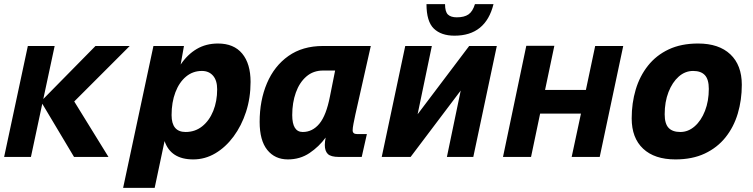

<svg xmlns="http://www.w3.org/2000/svg" viewBox="-30 -761 3650 931"><path d="M-10 0 105 -538H235L180 -281L433 -538H599L330 -269L496 0H329L175 -258L120 0Z M567 150 714 -538H862L846 -448Q879 -497 924 -523.5Q969 -550 1027 -550Q1104 -550 1144.5 -501Q1185 -452 1185 -364Q1185 -286 1163 -218.5Q1141 -151 1102.5 -99Q1064 -47 1014 -17.5Q964 12 907 12Q798 12 768 -77L720 150ZM870 -121Q916 -121 950.5 -148.5Q985 -176 1004 -223Q1023 -270 1023 -328Q1023 -371 1003 -394Q983 -417 949 -417Q905 -417 872 -389.5Q839 -362 820.5 -313.5Q802 -265 802 -203Q802 -121 870 -121Z M1366 12Q1303 12 1266 -34Q1229 -80 1229 -170Q1229 -274 1264.5 -357.5Q1300 -441 1368.5 -489.5Q1437 -538 1536 -538H1768L1693 -205Q1688 -182 1684 -161Q1680 -140 1680 -129Q1680 -111 1701 -111H1749L1724 0H1614Q1574 0 1559.5 -14.5Q1545 -29 1545 -58Q1545 -73 1549 -94Q1517 -50 1471 -19Q1425 12 1366 12ZM1438 -121Q1485 -121 1518.5 -161Q1552 -201 1570 -294L1595 -419H1537Q1489 -419 1455.5 -390Q1422 -361 1404.5 -312Q1387 -263 1387 -203Q1387 -121 1438 -121Z M1821 0 1935 -538H2064L1995 -207L2245 -538H2379L2265 0H2137L2204 -322L1961 0ZM2174 -588Q2109 -588 2073.5 -622.5Q2038 -657 2038 -741H2128Q2128 -704 2142 -690.5Q2156 -677 2185 -677Q2221 -677 2241.5 -691Q2262 -705 2273 -741H2363Q2325 -588 2174 -588Z M2409 0 2522 -539H2658L2613 -325H2811L2856 -538H2992L2878 0H2742L2787 -210H2589L2545 0Z M3245 12Q3144 12 3088.5 -40Q3033 -92 3033 -187Q3033 -261 3052.5 -326.5Q3072 -392 3112 -442.5Q3152 -493 3212.5 -521.5Q3273 -550 3355 -550Q3456 -550 3511.5 -497.5Q3567 -445 3567 -350Q3567 -276 3547.5 -210.5Q3528 -145 3488 -95Q3448 -45 3387.5 -16.5Q3327 12 3245 12ZM3269 -121Q3307 -121 3338.5 -148.5Q3370 -176 3388.5 -223.5Q3407 -271 3407 -330Q3407 -376 3388 -396.5Q3369 -417 3331 -417Q3292 -417 3261 -389.5Q3230 -362 3211.5 -314.5Q3193 -267 3193 -207Q3193 -161 3212 -141Q3231 -121 3269 -121Z"/></svg>

Font: Geist Mono ExtraBold
Style: Italic
Weight: 800
Italic angle: -12°
Monospace: yes
Designer: Basement.studio, Andrés Briganti, Mateo Zaragoza
Foundry: Basement.studio, Vercel, Andrés Briganti, Guido Ferreyra, Mateo Zaragoza
Version: Version 1.500; ttfautohint (v1.8.4.7-5d5b)